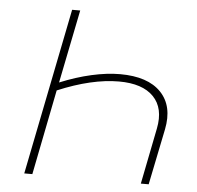

<svg xmlns="http://www.w3.org/2000/svg" viewBox="-51 -752 825 804"><g transform="rotate(5 361.5 -350.0)"><path d="M570 0 617 -236Q634 -322 587.5 -370Q541 -418 442 -418Q328 -418 185 -358L114 0H80L220 -700H254L192 -392Q260 -420 324.5 -434.5Q389 -449 444 -449Q561 -449 616 -391.5Q671 -334 651 -235L603 0Z"/></g></svg>

Font: Montserrat ExtraLight
Style: Italic
Weight: 200
Italic angle: -11.3°
Designer: Julieta Ulanovsky
Foundry: Julieta Ulanovsky
Version: Version 9.000; ttfautohint (v1.8.4.7-5d5b)